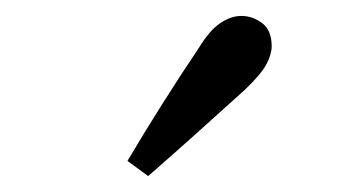

<svg xmlns="http://www.w3.org/2000/svg" viewBox="-20 -778 440 241"><path d="M140 -576Q182 -647 229 -717Q243 -740 256.5 -749Q270 -758 283 -758Q297 -758 309 -749Q321 -740 321 -720Q321 -710 314.5 -697.5Q308 -685 287 -665Q256 -637 226.5 -610.5Q197 -584 166 -557Z"/></svg>

Font: Source Serif 4
Style: Regular
Weight: 400
Designer: Frank Grießhammer
Foundry: Adobe
Version: Version 4.005;hotconv 1.1.0;makeotfexe 2.6.0